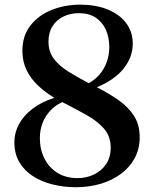

<svg xmlns="http://www.w3.org/2000/svg" viewBox="-20 -772 644 802"><path d="M296.5 10Q245 10 198.8 -1.8Q152.5 -13.5 116.8 -36.8Q81 -60 60.5 -95.2Q40 -130.5 40 -178Q40 -217 59 -252.8Q78 -288.5 115.2 -317.2Q152.5 -346 207 -363.5Q170 -385.5 139.5 -414Q109 -442.5 91.2 -478.8Q73.5 -515 73.5 -559.5Q73.5 -623 107.5 -666Q141.5 -709 196.5 -730.8Q251.5 -752.5 314 -752.5Q381 -752.5 430.2 -732.2Q479.5 -712 507 -675.5Q534.5 -639 534.5 -590Q534.5 -533 496 -485.2Q457.5 -437.5 384.5 -407.5Q435 -382 475.5 -353.5Q516 -325 539.8 -288Q563.5 -251 563.5 -199Q563.5 -150.5 542.8 -111.8Q522 -73 485.2 -45.8Q448.5 -18.5 400.2 -4.2Q352 10 296.5 10ZM304 -28Q341 -28 372.8 -43.2Q404.5 -58.5 423.5 -87Q442.5 -115.5 442.5 -154.5Q442.5 -202.5 414.2 -234.8Q386 -267 340 -292.5Q294 -318 240.5 -345.5Q210.5 -332 189.5 -309.2Q168.5 -286.5 157.5 -257.5Q146.5 -228.5 146.5 -195Q146.5 -147.5 165.8 -109.5Q185 -71.5 220.2 -49.8Q255.5 -28 304 -28ZM350.5 -424.5Q392.5 -447.5 414.5 -488Q436.5 -528.5 436.5 -575Q436.5 -615.5 422.2 -647.5Q408 -679.5 380 -698.2Q352 -717 310 -717Q274 -717 245 -703Q216 -689 199.2 -662.2Q182.5 -635.5 182.5 -598Q182.5 -556.5 204.8 -526.8Q227 -497 265.2 -473.2Q303.5 -449.5 350.5 -424.5Z"/></svg>

Font: Merriweather 96pt SemiBold
Style: Regular
Weight: 600
Version: Version 2.100